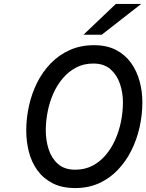

<svg xmlns="http://www.w3.org/2000/svg" viewBox="-20 -941 742 973"><path d="M361.5 12Q294 12 246.8 -12.2Q199.5 -36.5 169.8 -77.5Q140 -118.5 126.5 -171Q113 -223.5 113 -280Q113 -342 126.8 -404.2Q140.5 -466.5 168 -521.8Q195.5 -577 237 -619.8Q278.5 -662.5 333.2 -687.2Q388 -712 456.5 -712Q521.5 -712 568 -687.8Q614.5 -663.5 644 -622.2Q673.5 -581 687.5 -529.2Q701.5 -477.5 701.5 -423Q701.5 -359.5 687.5 -296.8Q673.5 -234 645.8 -178.5Q618 -123 577 -80Q536 -37 482 -12.5Q428 12 361.5 12ZM361 -81Q409 -81 447.2 -100.5Q485.5 -120 514.5 -153.8Q543.5 -187.5 563.2 -231.2Q583 -275 593 -324.2Q603 -373.5 603 -423Q603 -471 588 -516Q573 -561 540 -590Q507 -619 453 -619Q404.5 -619 366.2 -599Q328 -579 298.8 -544.8Q269.5 -510.5 250.2 -467Q231 -423.5 221.5 -375.2Q212 -327 212 -280Q212 -229 226.8 -183.8Q241.5 -138.5 274.2 -109.8Q307 -81 361 -81ZM403 -765 567 -921H695.5L495.5 -765Z"/></svg>

Font: Overpass Medium
Style: Italic
Weight: 500
Italic angle: -10°
Designer: Delve Withrington, Dave Bailey, Thomas Jockin
Foundry: Delve Fonts LLC
Version: Version 4.000